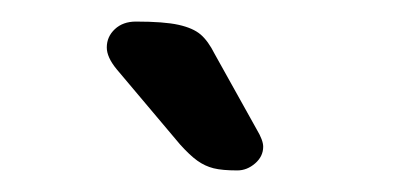

<svg xmlns="http://www.w3.org/2000/svg" viewBox="-20 -609 373 178"><path d="M88 -545 147 -475Q156 -465 163 -460Q170 -455 178 -453Q186 -451 200 -451Q209 -451 216.5 -457.5Q224 -464 224 -473Q224 -479 218 -489L179 -559Q173 -571 166 -577Q159 -583 145.5 -586Q132 -589 106 -589Q94 -589 86.5 -582Q79 -575 79 -565Q79 -556 88 -545Z"/></svg>

Font: Beiruti Medium
Style: Regular
Weight: 500
Designer: Arlette Boutros
Foundry: Boutros
Version: Version 1.41